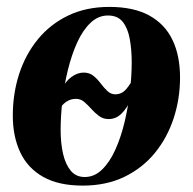

<svg xmlns="http://www.w3.org/2000/svg" viewBox="-20 -538 572 570"><path d="M225.5 13Q154 13 108 -13Q62 -39 40 -86Q18 -133 18 -194.5Q18 -260.5 37 -318.8Q56 -377 92.8 -421.8Q129.5 -466.5 182.8 -492Q236 -517.5 304.5 -517.5Q377 -517.5 423.5 -491.8Q470 -466 492.2 -419.2Q514.5 -372.5 514.5 -308Q514.5 -244.5 495.5 -186.8Q476.5 -129 439.8 -84Q403 -39 349.2 -13Q295.5 13 225.5 13ZM231.5 -12.5Q260.5 -12.5 283.2 -34.8Q306 -57 322.5 -93.8Q339 -130.5 349.8 -175.5Q360.5 -220.5 365.8 -266.8Q371 -313 371 -353Q371 -391 365.2 -422.5Q359.5 -454 344.5 -473Q329.5 -492 300.5 -492Q271.5 -492 248.5 -470Q225.5 -448 209 -411.5Q192.5 -375 181.5 -330.2Q170.5 -285.5 165.2 -239Q160 -192.5 160 -152Q160 -113 167.2 -81.5Q174.5 -50 190 -31.2Q205.5 -12.5 231.5 -12.5ZM302.5 -184.5Q286 -184.5 273.8 -193.8Q261.5 -203 251 -214.8Q240.5 -226.5 230 -235.5Q219.5 -244.5 205.5 -244.5Q194.5 -244.5 185.2 -240.5Q176 -236.5 169 -229.8Q162 -223 156.5 -214L164.5 -275.5Q175 -297 192.5 -309.8Q210 -322.5 228.5 -322.5Q245.5 -322.5 257.5 -312.8Q269.5 -303 279 -290.2Q288.5 -277.5 298.8 -267.8Q309 -258 322.5 -258Q341.5 -258 355 -273.8Q368.5 -289.5 376.5 -308.5L369.5 -243.5Q356.5 -216 340.2 -200.2Q324 -184.5 302.5 -184.5Z"/></svg>

Font: Merriweather 144pt
Style: Bold Italic
Weight: 700
Italic angle: -7.8°
Version: Version 2.101